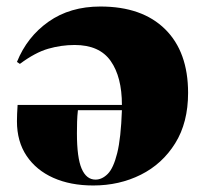

<svg xmlns="http://www.w3.org/2000/svg" viewBox="-20 -555 628 589"><path d="M266 14Q196 14 143.5 -9.5Q91 -33 61.5 -77Q32 -121 32 -183Q32 -194 32.5 -206Q33 -218 34 -233H354Q354 -319 319.5 -368Q285 -417 209 -417Q168 -417 128 -405.5Q88 -394 41 -359L32 -365Q63 -442 129 -488.5Q195 -535 288 -535Q416 -535 486.5 -465.5Q557 -396 557 -270Q557 -179 517.5 -115.5Q478 -52 412 -19Q346 14 266 14ZM273 -4Q293 -4 310.5 -21.5Q328 -39 339.5 -85Q351 -131 354 -217H219Q217 -199 216.5 -181.5Q216 -164 216 -146Q216 -71 230.5 -37.5Q245 -4 273 -4Z"/></svg>

Font: Literata 72pt ExtraBold
Style: Regular
Weight: 800
Designer: Latin by Veronika Burian and Jose Scaglione. Greek by Irene Vlachou. Cyrillic by Vera Evstafieva.
Foundry: TypeTogether
Version: Version 3.002